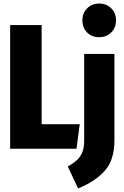

<svg xmlns="http://www.w3.org/2000/svg" viewBox="-20 -836 699 1079"><path d="M214 -695V-138H428L410 0H37V-695ZM623 -46Q623 63 569 123.5Q515 184 419 223L361 100Q393 81 412 64Q431 47 442 21Q453 -5 453 -44V-533H623ZM632 -722Q632 -681 605.5 -654Q579 -627 537 -627Q495 -627 469 -654Q443 -681 443 -722Q443 -762 469.5 -789Q496 -816 537 -816Q579 -816 605.5 -789Q632 -762 632 -722Z"/></svg>

Font: Fira Sans Extra Condensed ExtraBold
Style: Regular
Weight: 800
Width: 1
Designer: Carrois Corporate & Edenspiekermann AG
Foundry: Carrois Corporate GbR & Edenspiekermann AG
Version: Version 4.203